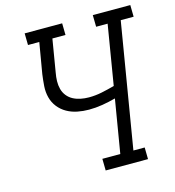

<svg xmlns="http://www.w3.org/2000/svg" viewBox="-109 -827 840 920"><g transform="rotate(-15 311.0 -367.5)"><path d="M302 0 301 -58H390L434 -322Q401 -313 367.5 -307.5Q334 -302 301 -302Q272 -302 244 -307.5Q216 -313 192 -326.5Q168 -340 151 -361.5Q134 -383 127 -410Q120 -437 122 -466Q124 -495 128 -524L154 -677H98L97 -735H283L284 -677H219L192 -515Q188 -494 187.5 -473.5Q187 -453 192 -434Q197 -415 209 -400Q221 -385 238 -376Q255 -367 275 -363Q295 -359 316 -359Q348 -359 379.5 -365.5Q411 -372 444 -381L493 -677H436L435 -735H621L622 -677H558L455 -58H511L512 0Z"/></g></svg>

Font: Iosevka Etoile Light
Style: Italic
Weight: 300
Italic angle: -9°
Designer: Belleve Invis
Foundry: Belleve Invis
Version: Version 22.1.2; ttfautohint (v1.8.4)